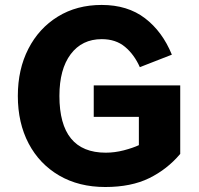

<svg xmlns="http://www.w3.org/2000/svg" viewBox="-20 -747 801 773"><path d="M357.4 -403.3H705.6V-127.4Q653.3 -65.4 580.8 -29.8Q508.3 5.9 403.8 5.9Q297.4 5.9 218 -40.5Q138.7 -86.9 95.2 -169.4Q51.8 -252 51.8 -360.8Q51.8 -467.8 94.2 -550.5Q136.7 -633.3 212.9 -680.2Q289.1 -727.1 389.2 -727.1Q493.7 -727.1 563.7 -673.6Q633.8 -620.1 671.9 -526.9L543 -476.6Q520.5 -527.3 483.4 -558.3Q446.3 -589.4 389.6 -589.4Q310.1 -589.4 264.6 -528.8Q219.2 -468.3 219.2 -360.8Q219.2 -132.3 405.8 -132.3Q441.9 -132.3 478.5 -141.8Q515.1 -151.4 539.1 -162.6V-276.4H357.4Z"/></svg>

Font: Estedad-FD ExtraBold
Style: Regular
Weight: 800
Designer: Amin Abedi
Version: Version 7.3